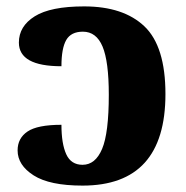

<svg xmlns="http://www.w3.org/2000/svg" viewBox="-20 -570 581 600"><path d="M35 -100Q35 -138 66 -159Q97 -180 172 -180Q172 -121 187 -88Q202 -55 238 -55Q278 -55 299 -104.5Q320 -154 320 -274Q320 -378 300.5 -424.5Q281 -471 239 -471Q202 -471 187 -445Q172 -419 172 -363Q39 -363 39 -437Q39 -488 88.5 -519Q138 -550 243 -550Q366 -550 431.5 -487.5Q497 -425 497 -276Q497 10 238 10Q135 10 85 -22Q35 -54 35 -100Z"/></svg>

Font: Noto Serif ExtraBold
Style: Regular
Weight: 800
Designer: Monotype Design Team
Foundry: Monotype Imaging Inc.
Version: Version 1.001